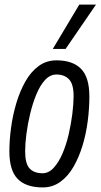

<svg xmlns="http://www.w3.org/2000/svg" viewBox="-20 -810 441 840"><path d="M167 10Q94 10 57.5 -27Q21 -64 21 -148Q21 -197 28.5 -252Q36 -307 51.5 -359Q67 -411 91 -453.5Q115 -496 149 -521Q183 -546 227 -546Q298 -546 334.5 -509Q371 -472 371 -388Q371 -337 364 -281.5Q357 -226 341.5 -174.5Q326 -123 302 -81Q278 -39 244 -14.5Q210 10 167 10ZM166 -52Q193 -52 215 -76Q237 -100 253.5 -138.5Q270 -177 280.5 -222.5Q291 -268 296.5 -312Q302 -356 302 -390Q302 -442 282 -463Q262 -484 227 -484Q199 -484 177 -460Q155 -436 139 -397Q123 -358 112 -312.5Q101 -267 95.5 -223.5Q90 -180 90 -148Q90 -94 109.5 -73Q129 -52 166 -52ZM211 -596 327 -790H400L267 -596Z"/></svg>

Font: Georama SemiCondensed
Style: Italic
Weight: 400
Width: 4
Italic angle: -9°
Designer: Jean-Baptiste Levee
Foundry: Production Type
Version: Version 1.000